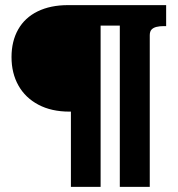

<svg xmlns="http://www.w3.org/2000/svg" viewBox="-20 -730 697 750"><path d="M373 0V-710H246Q177 -710 127 -685.5Q77 -661 51 -615Q25 -569 25 -507Q25 -444 52 -396Q79 -348 130 -321Q181 -294 251 -294H257V0ZM475 -710H299V-630H475ZM565 0V-592Q565 -607 572 -614.5Q579 -622 591.5 -625Q604 -628 619 -628H629V-710H448V0Z"/></svg>

Font: Roboto Serif 20pt ExtraBold
Style: Regular
Weight: 800
Version: Version 1.008